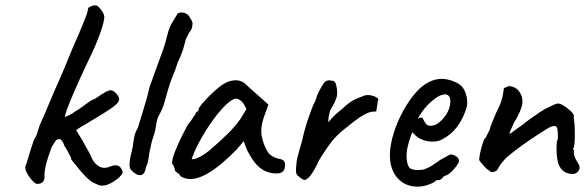

<svg xmlns="http://www.w3.org/2000/svg" viewBox="-20 -688 2182 716"><path d="M117 -2Q109 -5 99 -16Q89 -27 81.5 -41Q74 -55 74 -66Q79 -77 87 -105Q95 -133 107 -168Q115 -179 119.5 -194Q124 -209 128 -221Q136 -238 146.5 -262.5Q157 -287 167.5 -312.5Q178 -338 186 -356Q199 -384 208.5 -406.5Q218 -429 227.5 -452Q237 -475 248 -502Q261 -531 273.5 -560.5Q286 -590 295.5 -613.5Q305 -637 307 -647Q307 -655 310 -659Q313 -663 318 -663Q322 -667 328.5 -667.5Q335 -668 339 -668Q345 -667 357 -651.5Q369 -636 369 -624Q369 -608 353.5 -564Q338 -520 310 -463Q275 -389 255.5 -343.5Q236 -298 228.5 -276.5Q221 -255 223 -252Q223 -252 235 -257Q247 -262 263 -274Q274 -280 287 -290Q300 -300 312.5 -308.5Q325 -317 333 -319Q343 -326 354.5 -333Q366 -340 372 -344Q389 -354 398.5 -350.5Q408 -347 417 -335Q428 -322 422.5 -310.5Q417 -299 390 -281Q369 -267 341 -250Q313 -233 291 -220Q269 -207 264 -203Q264 -203 272.5 -188.5Q281 -174 289 -162Q297 -146 307 -129Q317 -112 319 -105Q330 -79 348.5 -68Q367 -57 391 -67Q409 -74 419 -70.5Q429 -67 434 -56Q438 -48 437 -43Q436 -38 424 -26Q402 -7 380 1Q358 9 339 -2Q322 -7 301.5 -27.5Q281 -48 246 -93Q246 -97 241.5 -106.5Q237 -116 234 -121Q230 -129 224.5 -137.5Q219 -146 219 -146Q218 -152 214.5 -158Q211 -164 205 -169Q193 -171 186.5 -161.5Q180 -152 173 -140Q168 -127 161 -106.5Q154 -86 149.5 -65.5Q145 -45 146 -32Q147 -18 140 -10Q133 -2 117 -2Z M487 -39Q477 -45 470 -53Q463 -61 463 -72Q463 -87 467 -105.5Q471 -124 475 -140Q477 -158 480.5 -176.5Q484 -195 494 -211Q505 -249 517 -286.5Q529 -324 538 -364Q551 -401 561.5 -429.5Q572 -458 588 -502Q597 -527 603.5 -555.5Q610 -584 624 -607Q630 -616 633.5 -622.5Q637 -629 641 -635Q642 -639 648.5 -640.5Q655 -642 663.5 -641Q672 -640 676 -635Q679 -636 684 -629Q689 -622 694 -613Q699 -604 698 -598Q698 -594 696.5 -587Q695 -580 691 -574Q687 -570 683.5 -562.5Q680 -555 673 -542Q669 -529 666 -515.5Q663 -502 658 -491Q654 -479 648.5 -468Q643 -457 641 -450Q634 -427 624.5 -405Q615 -383 608 -358Q601 -334 594 -308.5Q587 -283 574 -260Q567 -249 564 -232Q561 -215 558 -198Q552 -180 547.5 -164.5Q543 -149 543 -145Q537 -123 534.5 -101.5Q532 -80 524 -64Q523 -54 519 -46Q515 -38 507 -35.5Q499 -33 487 -39Z M653 -31Q649 -39 640.5 -44.5Q632 -50 632 -54Q632 -58 630 -64Q628 -70 624 -74Q619 -80 625.5 -102Q632 -124 647 -156.5Q662 -189 681 -224Q689 -232 697 -245Q705 -258 709 -262Q709 -266 712 -269.5Q715 -273 719 -273L721 -282Q722 -287 732 -299Q742 -311 756 -325.5Q770 -340 785.5 -353.5Q801 -367 811 -373Q832 -387 854.5 -388.5Q877 -390 893 -377Q896 -374 904 -366.5Q912 -359 923 -349.5Q934 -340 944 -331L981 -298L963 -248Q950 -208 956.5 -178Q963 -148 976 -126Q981 -115 994 -106.5Q1007 -98 1021 -96Q1029 -95 1036 -90Q1043 -85 1043 -74Q1043 -59 1037.5 -51.5Q1032 -44 1022 -42Q989 -38 960 -55Q931 -72 907 -118Q903 -124 896.5 -140.5Q890 -157 889 -162Q885 -157 875.5 -145.5Q866 -134 860 -128Q789 -56 738 -32.5Q687 -9 653 -31ZM695 -96Q697 -91 716.5 -99Q736 -107 761 -127Q795 -156 825.5 -185.5Q856 -215 877 -245L899 -281Q889 -304 878.5 -312Q868 -320 860 -320Q847 -320 824 -298.5Q801 -277 774 -240Q747 -203 721 -155Q710 -134 702.5 -115Q695 -96 695 -96Z M1123 -20Q1118 -14 1107.5 -20Q1097 -26 1093 -31Q1087 -34 1085 -41.5Q1083 -49 1084 -62Q1085 -77 1086.5 -87.5Q1088 -98 1091.5 -109.5Q1095 -121 1099 -137Q1107 -163 1110 -177.5Q1113 -192 1116.5 -203.5Q1120 -215 1125 -233Q1133 -255 1140 -275.5Q1147 -296 1157 -314Q1162 -333 1171.5 -351Q1181 -369 1189 -380Q1193 -385 1201 -387.5Q1209 -390 1215 -387Q1225 -388 1229.5 -381Q1234 -374 1236 -359Q1240 -340 1234.5 -322.5Q1229 -305 1211 -276Q1207 -260 1205.5 -251Q1204 -242 1205 -232Q1216 -247 1229 -259Q1242 -271 1255 -281Q1275 -300 1290.5 -310Q1306 -320 1328 -327Q1339 -333 1350 -333.5Q1361 -334 1372.5 -330Q1384 -326 1392 -318Q1391 -320 1389.5 -313Q1388 -306 1386.5 -295Q1385 -284 1383 -272Q1364 -273 1348 -265.5Q1332 -258 1318.5 -248.5Q1305 -239 1295 -231Q1277 -217 1257.5 -201Q1238 -185 1220 -164Q1206 -146 1195 -129.5Q1184 -113 1176 -100.5Q1168 -88 1164 -78Q1156 -60 1143.5 -41.5Q1131 -23 1123 -20Z M1538 8Q1490 8 1461.5 -25Q1433 -58 1434 -113Q1435 -149 1448 -191Q1461 -233 1482.5 -272.5Q1504 -312 1529.5 -341.5Q1555 -371 1582 -383Q1592 -388 1603.5 -391Q1615 -394 1627 -394Q1638 -394 1651 -391Q1664 -388 1673 -384Q1692 -377 1704 -363.5Q1716 -350 1721 -323Q1723 -307 1722 -298Q1721 -289 1716 -275Q1704 -240 1682.5 -212.5Q1661 -185 1630 -169Q1622 -164 1612.5 -162Q1603 -160 1593 -160Q1573 -160 1555 -167Q1537 -174 1525 -187L1518 -195L1514 -186Q1505 -162 1500.5 -142.5Q1496 -123 1496 -108Q1496 -96 1498 -84.5Q1500 -73 1505 -65Q1509 -59 1517.5 -56.5Q1526 -54 1537 -54Q1543 -54 1550 -54.5Q1557 -55 1563 -57Q1580 -63 1591 -70.5Q1602 -78 1614 -86L1618 -88L1617 -89Q1630 -96 1638.5 -101Q1647 -106 1648 -106Q1652 -108 1656 -111Q1666 -114 1679 -106.5Q1692 -99 1692 -87Q1691 -81 1683 -70Q1675 -59 1664.5 -48.5Q1654 -38 1646 -35Q1644 -34 1639 -32Q1634 -30 1632 -28H1633Q1624 -16 1615 -16H1607Q1603 -9 1581 -0.5Q1559 8 1538 8ZM1585 -219Q1600 -219 1611.5 -227Q1623 -235 1632 -245Q1653 -269 1658 -295Q1663 -321 1652 -332Q1647 -335 1643 -336Q1639 -337 1629 -334Q1620 -333 1604.5 -322Q1589 -311 1574.5 -296Q1560 -281 1551 -267L1538 -246Q1544 -249 1549.5 -249.5Q1555 -250 1556 -248Q1559 -242 1562.5 -235Q1566 -228 1571 -223.5Q1576 -219 1585 -219Z M2118 -39Q2098 -39 2084.5 -47.5Q2071 -56 2062 -77Q2058 -91 2056.5 -108.5Q2055 -126 2055.5 -142Q2056 -158 2058 -165Q2061 -169 2060.5 -178Q2060 -187 2060 -196Q2059 -215 2051.5 -217.5Q2044 -220 2029 -213Q2010 -202 1982.5 -184Q1955 -166 1925 -144.5Q1895 -123 1867 -99Q1845 -75 1838.5 -61.5Q1832 -48 1823 -48Q1815 -44 1808.5 -48.5Q1802 -53 1792 -61Q1785 -69 1777 -78Q1769 -87 1767 -91Q1767 -100 1770 -115Q1773 -130 1777.5 -145Q1782 -160 1786 -170Q1791 -172 1794.5 -181Q1798 -190 1805 -201Q1808 -214 1816 -233.5Q1824 -253 1831 -269Q1844 -294 1849.5 -311Q1855 -328 1858 -351Q1857 -355 1859.5 -358.5Q1862 -362 1866 -362H1867Q1875 -369 1888.5 -365.5Q1902 -362 1912 -352Q1931 -330 1928 -303Q1925 -276 1896 -229Q1889 -213 1884.5 -203Q1880 -193 1880 -188Q1880 -188 1889.5 -194.5Q1899 -201 1911.5 -210.5Q1924 -220 1932 -225Q1937 -230 1955 -243Q1973 -256 1993 -269.5Q2013 -283 2024 -287Q2033 -292 2044.5 -297Q2056 -302 2060 -302Q2069 -302 2082 -294Q2095 -286 2106.5 -275.5Q2118 -265 2120 -257Q2120 -253 2120 -248Q2120 -243 2121 -239Q2123 -225 2123.5 -202.5Q2124 -180 2123 -160.5Q2122 -141 2117 -133Q2117 -133 2117.5 -131Q2118 -129 2121 -128Q2121 -125 2121 -124Q2121 -123 2121 -123Q2119 -120 2120.5 -112Q2122 -104 2127 -94.5Q2132 -85 2137 -77Q2145 -65 2139 -53.5Q2133 -42 2118 -39Z"/></svg>

Font: Caveat Medium
Style: Regular
Weight: 500
Designer: Pablo Impallari
Foundry: Pablo Impallari
Version: Version 2.000